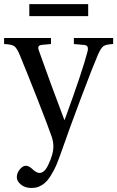

<svg xmlns="http://www.w3.org/2000/svg" viewBox="-25 -676 573 938"><path d="M118.2 -597.2V-655.8H405.8V-597.2ZM-4.9 -460.9V-490.2H224.1V-460.9L181.2 -457Q165.5 -455.6 162.8 -447.5Q160.2 -439.5 166 -425.8Q220.2 -272.5 289.1 -90.8H291Q378.9 -331.5 401.9 -421.9Q406.2 -437 403.3 -445.8Q400.4 -454.6 388.2 -456.1L335.9 -460.9V-490.2H527.8V-460.9Q491.7 -459 480 -450.2Q468.3 -441.4 454.1 -410.2Q430.7 -356.4 372.6 -202.6Q314.5 -48.8 269 82Q254.4 124.5 238.3 155.3Q222.2 186 208.7 202.4Q195.3 218.8 179.4 228.3Q163.6 237.8 152.3 240Q141.1 242.2 127 242.2Q97.2 242.2 77.1 225.6Q57.1 209 57.1 189.9Q57.1 168.9 71.8 151.4Q86.4 133.8 101.1 133.8Q115.2 133.8 130.9 147.9Q151.9 168.9 168 168.9Q192.9 168.9 211.9 127Q235.8 76.2 235.8 42Q235.8 16.1 228 -6.8Q210.4 -58.1 159.4 -188.2Q108.4 -318.4 70.8 -409.2Q57.1 -441.9 44.2 -450.7Q31.2 -459.5 -4.9 -460.9Z"/></svg>

Font: Heuristica
Style: Regular
Weight: 400
Version: Version 1.0.2